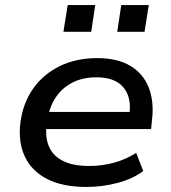

<svg xmlns="http://www.w3.org/2000/svg" viewBox="-20 -731 675 760"><path d="M322 9Q229 9 167.5 -22Q106 -53 78.5 -111Q51 -169 61 -247Q71 -323 111 -380Q151 -437 216 -469Q281 -501 365 -501Q445 -501 496.5 -470Q548 -439 569.5 -382.5Q591 -326 581 -250L578 -220H142L152 -288H513L491 -270Q499 -319 486.5 -353.5Q474 -388 443 -406.5Q412 -425 361 -425Q308 -425 267.5 -404.5Q227 -384 202 -347.5Q177 -311 169 -263L166 -248Q157 -193 172.5 -154Q188 -115 228.5 -94.5Q269 -74 333 -74Q384 -74 431.5 -87Q479 -100 519 -126L547 -54Q506 -23 445.5 -7Q385 9 322 9ZM444 -605 460 -711H569L552 -605ZM231 -605 248 -711H357L341 -605Z"/></svg>

Font: Nunito Sans 10pt SemiExpanded SemiBold
Style: Italic
Weight: 600
Width: 6
Italic angle: -9°
Designer: Vernon Adams
Foundry: Vernon Adams
Version: Version 3.101;gftools[0.9.27]